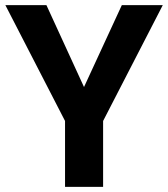

<svg xmlns="http://www.w3.org/2000/svg" viewBox="-20 -731 658 751"><path d="M308.6 -390.6 456.5 -710.9H616.7L383.3 -257.8V0H234.4V-257.8L1 -710.9H161.6Z"/></svg>

Font: Vazir FD
Style: Bold-FD
Weight: 700
Designer: Saber Rastikerdar
Foundry: Saber Rastikerdar
Version: Version 30.1.0